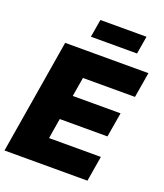

<svg xmlns="http://www.w3.org/2000/svg" viewBox="-165 -1037 979 1146"><g transform="rotate(20 325.0 -464.0)"><path d="M1 0 121.6 -727.5H650.4L623.5 -566.9H293L272.5 -445.3H576.2L549.8 -289.1H246.6L225.6 -160.6H554.7L527.8 0ZM565.4 -927.7 546.4 -814.5H253.4L272.5 -927.7Z"/></g></svg>

Font: Inter 16pt Black
Style: Italic
Weight: 900
Italic angle: -9.3988°
Version: Version 4.001;git-66647c0bb